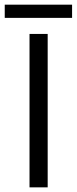

<svg xmlns="http://www.w3.org/2000/svg" viewBox="-55 -806 330 826"><path d="M72 -660H150.1V0H72ZM-34.6 -729.1V-785.9H255.1V-729.1Z"/></svg>

Font: League Spartan Extralight
Style: Regular
Weight: 200
Foundry: The League of Moveable Type
Version: Version 2.300; ttfautohint (v1.8.3)